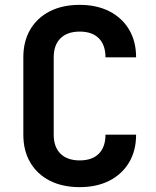

<svg xmlns="http://www.w3.org/2000/svg" viewBox="-20 -760 640 790"><path d="M308 10Q237 10 185 -16.5Q133 -43 104.5 -91.5Q76 -140 76 -206V-524Q76 -590 104.5 -638.5Q133 -687 185 -713.5Q237 -740 308 -740Q378 -740 430 -713.5Q482 -687 511 -638.5Q540 -590 540 -524H414Q414 -575 386.5 -602.5Q359 -630 308 -630Q257 -630 229 -602.5Q201 -575 201 -524V-206Q201 -155 229 -127.5Q257 -100 308 -100Q359 -100 386.5 -127.5Q414 -155 414 -206H540Q540 -140 511 -91.5Q482 -43 430 -16.5Q378 10 308 10Z"/></svg>

Font: JetBrains Mono NL
Style: Bold
Weight: 700
Monospace: yes
Designer: Philipp Nurullin, Konstantin Bulenkov
Foundry: JetBrains
Version: Version 2.305; ttfautohint (v1.8.4.7-5d5b)